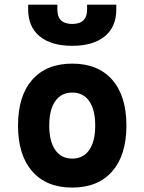

<svg xmlns="http://www.w3.org/2000/svg" viewBox="-20 -803 626 832"><path d="M293 9.8Q181.2 9.8 119.6 -60.5Q58.1 -130.9 58.1 -258.8Q58.1 -387.2 119.6 -457.3Q181.2 -527.3 293 -527.3Q404.8 -527.3 466.3 -457.3Q527.8 -387.2 527.8 -258.8Q527.8 -130.9 466.3 -60.5Q404.8 9.8 293 9.8ZM293 -115.7Q340.8 -115.7 366.7 -153.1Q392.6 -190.4 392.6 -258.8Q392.6 -327.6 366.7 -364.7Q340.8 -401.9 293 -401.9Q245.6 -401.9 219.5 -364.7Q193.4 -327.6 193.4 -258.8Q193.4 -190.4 219.5 -153.1Q245.6 -115.7 293 -115.7ZM293 -604.5Q202.1 -604.5 152.1 -645.5Q102.1 -686.5 102.1 -761.7V-782.7H228.5V-761.7Q228.5 -699.2 293 -699.2Q357.4 -699.2 357.4 -761.7V-782.7H483.9V-761.7Q483.9 -686.5 433.8 -645.5Q383.8 -604.5 293 -604.5Z"/></svg>

Font: CaskaydiaMono NF
Style: Bold
Weight: 700
Designer: Aaron Bell
Foundry: Saja Typeworks
Version: Version 2111.001; ttfautohint (v1.8.4);Nerd Fonts 3.1.1